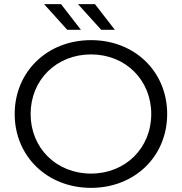

<svg xmlns="http://www.w3.org/2000/svg" viewBox="-20 -901 879 928"><path d="M420 7C631 7 788 -145 788 -350C788 -555 631 -707 420 -707C208 -707 51 -554 51 -350C51 -146 208 7 420 7ZM420 -62C253 -62 128 -185 128 -350C128 -515 253 -638 420 -638C586 -638 711 -515 711 -350C711 -185 586 -62 420 -62ZM535 -757 439 -881H357L469 -757ZM371 -757 275 -881H193L305 -757Z"/></svg>

Font: Montserrat-Alt1
Style: Regular
Weight: 400
Designer: Differentunic
Foundry: Differentunic
Version: Version 7.222